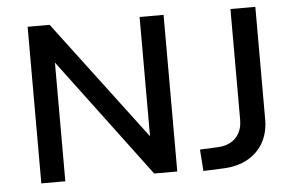

<svg xmlns="http://www.w3.org/2000/svg" viewBox="-50 -779 1332 861"><g transform="rotate(-5 615.5 -348.5)"><path d="M103 0V-705H202L607 -168V-705H715V0H611L212 -533H211V0ZM832 8 825 -89 910 -93Q941 -95 965 -108.5Q989 -122 1002.5 -147Q1016 -172 1016 -206V-705H1128V-198Q1128 -140 1103.5 -95.5Q1079 -51 1033.5 -25Q988 1 926 4Z"/></g></svg>

Font: Nunito Sans 7pt SemiBold
Style: Regular
Weight: 600
Designer: Vernon Adams
Foundry: Vernon Adams
Version: Version 3.101;gftools[0.9.27]